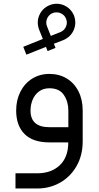

<svg xmlns="http://www.w3.org/2000/svg" viewBox="-20 -775 539 1045"><path d="M249.1 -82.7Q146.1 -82.7 146.1 -173.3Q146.1 -204.5 157.6 -232.3Q169.1 -260.1 192.3 -277.3Q215.5 -294.6 249.1 -294.6Q303.3 -294.6 327.7 -258Q352 -221.5 352 -173.3V-82.7ZM430.1 -173.3Q430.1 -232.1 407.4 -277.3Q384.7 -322.6 343.5 -347.7Q302.4 -372.7 249.1 -372.7Q196.7 -372.7 155.6 -347.2Q114.4 -321.7 91.2 -276.2Q68 -230.7 68 -173.3Q68 -91.5 113.5 -45.7Q159 0 249.1 0H351.6Q351.6 80.4 305.4 124.3Q259.2 168.2 182.4 168.2H64.3V250.9H182.4Q250.9 250.9 307.4 218.8Q364 186.6 397.1 128.2Q430.1 69.9 430.1 -6ZM230.2 -519.8 239 -497.2 282.2 -514.2 273.4 -536.8 325.4 -557Q365.3 -574.4 381.4 -611.9Q397.5 -649.4 382.8 -690.3Q365.8 -729.8 328.4 -746.1Q290.9 -762.4 250.5 -747.2Q210.5 -730.2 194.2 -692.8Q177.8 -655.3 192.6 -614.4L213.2 -563L106.6 -520.2L123.6 -477.5ZM339.6 -672.8Q348.3 -651.7 339.2 -630.3Q330 -608.9 308.4 -600.2L256.4 -579.5L235.8 -631.9Q228.9 -648.9 233.9 -666.8Q239 -684.7 253.4 -696.2Q267.9 -707.7 287.2 -707.7Q304.7 -707.7 318.9 -698.3Q333.2 -688.9 339.6 -672.8Z"/></svg>

Font: Arad
Style: Regular
Weight: 400
Designer: Mohammad Darvishi
Version: Version 1.010;September 21, 2024;FontCreator 15.0.0.2992 64-